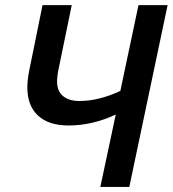

<svg xmlns="http://www.w3.org/2000/svg" viewBox="-20 -734 678 754"><path d="M249 -241.2Q171.4 -241.2 129.4 -280Q87.4 -318.8 87.4 -390.6Q87.4 -421.4 95.7 -461.4L147 -713.9H261.7L212.9 -476.6Q204.1 -438.5 204.1 -413.6Q204.1 -376.5 227.3 -356.9Q250.5 -337.4 292 -337.4Q368.2 -337.4 452.6 -377L523.9 -713.9H638.2L487.8 0H374L434.6 -284.2Q342.8 -241.2 249 -241.2Z"/></svg>

Font: Viking Open Sans Light
Style: Bold Italic
Weight: 600
Italic angle: -12°
Foundry: Ascender Corporation
Version: Version 2.000